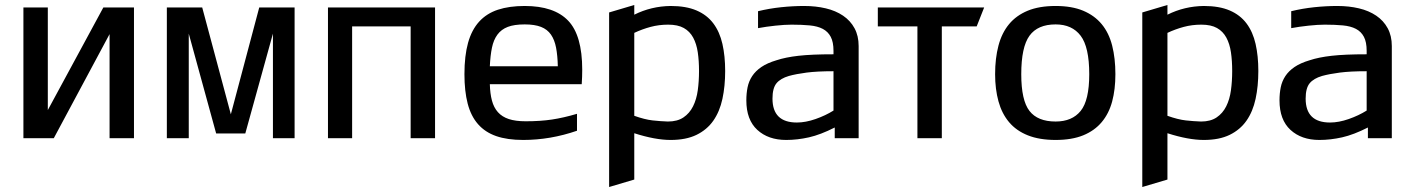

<svg xmlns="http://www.w3.org/2000/svg" viewBox="-20 -555 5674 771"><path d="M74 -525H172V-113L395 -525H518V0H420V-418L196 0H74Z M650 -525H792L907 -96L1021 -525H1163V0H1076V-420L965 -19H848L738 -420V0H650Z M1297 -525H1727V0H1629V-449H1394V0H1297Z M1947 -217Q1948 -179 1955.5 -151Q1963 -123 1979.5 -104.5Q1996 -86 2023 -77Q2050 -68 2091 -68Q2150 -68 2196.5 -75Q2243 -82 2297 -98V-30Q2190 7 2081 7Q2017 7 1972.5 -8.5Q1928 -24 1899.5 -56.5Q1871 -89 1858 -139Q1845 -189 1845 -257Q1845 -331 1859.5 -383Q1874 -435 1904 -468Q1934 -501 1979.5 -516Q2025 -531 2087 -531Q2205 -531 2261.5 -472Q2318 -413 2318 -275Q2318 -262 2317.5 -246.5Q2317 -231 2316 -217ZM2220 -289Q2219 -332 2213 -363.5Q2207 -395 2192.5 -416Q2178 -437 2152.5 -447Q2127 -457 2087 -457Q2045 -457 2019 -447Q1993 -437 1977.5 -416Q1962 -395 1955.5 -363.5Q1949 -332 1947 -289Z M2426 -505 2527 -535V-496Q2595 -530 2673 -531Q2735 -531 2777 -513Q2819 -495 2844.5 -461Q2870 -427 2881 -378.5Q2892 -330 2892 -270Q2892 -209 2881 -158Q2870 -107 2844.5 -70.5Q2819 -34 2777 -13.5Q2735 7 2673 7Q2611 7 2527 -20V166L2426 196ZM2527 -90Q2569 -75 2600.5 -71.5Q2632 -68 2662 -67Q2700 -67 2724.5 -83.5Q2749 -100 2763 -128Q2777 -156 2782 -192.5Q2787 -229 2787 -270Q2787 -311 2782 -345Q2777 -379 2763.5 -404Q2750 -429 2726 -442.5Q2702 -456 2663 -456Q2626 -456 2592.5 -447Q2559 -438 2527 -423Z M3024 -510Q3069 -521 3116.5 -526Q3164 -531 3209 -531Q3256 -531 3296 -521.5Q3336 -512 3365.5 -492Q3395 -472 3411.5 -441.5Q3428 -411 3428 -370V0H3332V-43Q3275 -14 3228.5 -3.5Q3182 7 3137 7Q3065 7 3021 -33.5Q2977 -74 2977 -152Q2977 -180 2982 -204.5Q2987 -229 3000.5 -249.5Q3014 -270 3037.5 -286Q3061 -302 3098 -313Q3134 -325 3186.5 -331Q3239 -337 3327 -337V-351Q3327 -386 3316 -407Q3305 -428 3284 -439Q3263 -450 3231.5 -453Q3200 -456 3159 -456Q3146 -456 3129 -455Q3112 -454 3094 -452Q3076 -450 3057.5 -447.5Q3039 -445 3024 -442ZM3327 -269Q3261 -269 3219 -263.5Q3177 -258 3148 -250Q3114 -240 3098 -220.5Q3082 -201 3082 -159Q3082 -63 3180 -63Q3215 -63 3255 -77Q3295 -91 3327 -111Z M3505 -525H3932L3902 -449H3762V0H3664V-449H3505Z M4219 -531Q4284 -531 4329.5 -512Q4375 -493 4404 -458Q4433 -423 4446 -372Q4459 -321 4459 -257Q4459 -196 4446 -147.5Q4433 -99 4404 -64.5Q4375 -30 4329.5 -11.5Q4284 7 4219 7Q4154 7 4107.5 -11.5Q4061 -30 4032 -64.5Q4003 -99 3989.5 -148Q3976 -197 3976 -257Q3976 -321 3989.5 -372Q4003 -423 4032 -458Q4061 -493 4107 -512Q4153 -531 4219 -531ZM4219 -457Q4147 -457 4114 -411.5Q4081 -366 4081 -257Q4081 -152 4114 -109.5Q4147 -67 4219 -67Q4285 -67 4319.5 -109.5Q4354 -152 4354 -257Q4354 -366 4319.5 -411.5Q4285 -457 4219 -457Z M4567 -505 4668 -535V-496Q4736 -530 4814 -531Q4876 -531 4918 -513Q4960 -495 4985.5 -461Q5011 -427 5022 -378.5Q5033 -330 5033 -270Q5033 -209 5022 -158Q5011 -107 4985.5 -70.5Q4960 -34 4918 -13.5Q4876 7 4814 7Q4752 7 4668 -20V166L4567 196ZM4668 -90Q4710 -75 4741.5 -71.5Q4773 -68 4803 -67Q4841 -67 4865.5 -83.5Q4890 -100 4904 -128Q4918 -156 4923 -192.5Q4928 -229 4928 -270Q4928 -311 4923 -345Q4918 -379 4904.5 -404Q4891 -429 4867 -442.5Q4843 -456 4804 -456Q4767 -456 4733.5 -447Q4700 -438 4668 -423Z M5165 -510Q5210 -521 5257.5 -526Q5305 -531 5350 -531Q5397 -531 5437 -521.5Q5477 -512 5506.5 -492Q5536 -472 5552.5 -441.5Q5569 -411 5569 -370V0H5473V-43Q5416 -14 5369.5 -3.5Q5323 7 5278 7Q5206 7 5162 -33.5Q5118 -74 5118 -152Q5118 -180 5123 -204.5Q5128 -229 5141.5 -249.5Q5155 -270 5178.5 -286Q5202 -302 5239 -313Q5275 -325 5327.5 -331Q5380 -337 5468 -337V-351Q5468 -386 5457 -407Q5446 -428 5425 -439Q5404 -450 5372.5 -453Q5341 -456 5300 -456Q5287 -456 5270 -455Q5253 -454 5235 -452Q5217 -450 5198.5 -447.5Q5180 -445 5165 -442ZM5468 -269Q5402 -269 5360 -263.5Q5318 -258 5289 -250Q5255 -240 5239 -220.5Q5223 -201 5223 -159Q5223 -63 5321 -63Q5356 -63 5396 -77Q5436 -91 5468 -111Z"/></svg>

Font: BM YEONSUNG
Style: Regular
Weight: 400
Designer: Bongjin Kim; Myungsoo Han; Jaehyun Keum; Jihee Min; Dokyung Lee; Chorong Kim; Jooyeon Kang; Sang-a Kim;
Foundry: Sandoll Communications Inc.
Version: Version 1.000;PS 1;hotconv 16.6.51;makeotf.lib2.5.65220